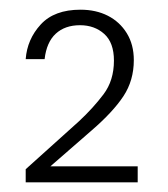

<svg xmlns="http://www.w3.org/2000/svg" viewBox="-20 -728 346 396"><path d="M33 -352V-379L143 -478Q172 -505 193.5 -533.5Q215 -562 215 -603Q215 -640 195 -658Q175 -676 145 -676Q114 -676 95 -658.5Q76 -641 72 -606H33Q36 -647 64 -677.5Q92 -708 146 -708Q178 -708 202.5 -695.5Q227 -683 241.5 -659.5Q256 -636 256 -604Q256 -562 234.5 -529.5Q213 -497 169 -459L84 -385H264V-352Z"/></svg>

Font: DM Sans 16pt ExtraLight
Style: Regular
Weight: 250
Version: Version 4.004;gftools[0.9.30]